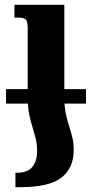

<svg xmlns="http://www.w3.org/2000/svg" viewBox="-20 -512 382 797"><path d="M95 -110V-391Q95 -423 87 -431Q79 -439 55 -439H40V-492H247V-110Q247 -70 253 -41.5Q259 -13 266.5 10.5Q274 34 280 57.5Q286 81 286 111Q286 185 235.5 225Q185 265 63 265H44V205H51Q95 205 114.5 180.5Q134 156 134 116Q134 86 128 62.5Q122 39 114.5 15Q107 -9 101 -38.5Q95 -68 95 -110ZM5 -142H337V-82H5Z"/></svg>

Font: Noto Serif Armenian
Style: Regular
Weight: 400
Designer: Monotype Design Team
Foundry: Monotype Imaging Inc.
Version: Version 2.007